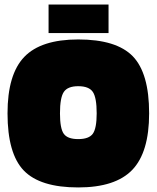

<svg xmlns="http://www.w3.org/2000/svg" viewBox="-20 -810 687 842"><path d="M634 -313Q634 -142 560 -65Q486 12 323 12Q156 12 84.5 -62Q13 -136 13 -313Q13 -484 86.5 -560.5Q160 -637 323 -637Q491 -637 562.5 -563Q634 -489 634 -313ZM243 -313Q243 -247 259.5 -223.5Q276 -200 323 -200Q370 -200 387 -223.5Q404 -247 404 -313Q404 -382 387 -407Q370 -432 323 -432Q277 -432 260 -407Q243 -382 243 -313ZM456 -790V-665H193V-790Z"/></svg>

Font: Blinker Black
Style: Regular
Weight: 900
Designer: Juergen Huber
Foundry: supertype
Version: Version 1.017;hotconv 1.0.117;makeotfexe 2.5.65602